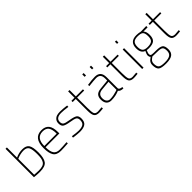

<svg xmlns="http://www.w3.org/2000/svg" viewBox="197 -1989 3486 3486"><g transform="rotate(-45 1940.5 -245.5)"><path d="M308 -509Q407 -509 442.5 -452.5Q478 -396 478 -261Q478 -114 431 -52.5Q384 9 250 9Q220 9 182.5 7Q145 5 123 2L101 0V-730H136V-469Q219 -509 308 -509ZM249 -23Q311 -23 349.5 -36.5Q388 -50 408 -82Q428 -114 434.5 -154Q441 -194 441 -259Q441 -378 414.5 -427.5Q388 -477 308 -477Q268 -477 225 -467Q182 -457 159 -447L136 -437V-29Q214 -23 249 -23Z M787 -23Q818 -23 863.5 -25Q909 -27 939 -30L969 -32L971 0Q859 9 786 9Q680 8 639 -55.5Q598 -119 598 -250Q598 -509 800 -509Q895 -509 942.5 -452Q990 -395 990 -269V-236H635Q635 -128 669 -75.5Q703 -23 787 -23ZM635 -268H953Q953 -381 916.5 -429Q880 -477 800 -477Q635 -477 635 -268Z M1448 -494 1446 -461Q1344 -477 1276 -477Q1142 -477 1142 -377Q1142 -330 1170 -310.5Q1198 -291 1284 -278Q1390 -261 1428 -236Q1466 -211 1466 -144Q1466 -60 1418 -25.5Q1370 9 1276 9Q1251 9 1209.5 5Q1168 1 1139 -3L1111 -7L1115 -40Q1223 -23 1274 -23Q1351 -23 1390 -48Q1429 -73 1429 -141Q1429 -193 1398.5 -212Q1368 -231 1274 -245Q1179 -260 1142 -284.5Q1105 -309 1105 -375Q1105 -425 1132 -456.5Q1159 -488 1195 -498.5Q1231 -509 1276 -509Q1310 -509 1353 -505.5Q1396 -502 1422 -498Z M1859 -468H1677V-206Q1677 -91 1693.5 -56.5Q1710 -22 1769 -22L1867 -30L1870 2Q1804 10 1769 10Q1698 10 1670 -26.5Q1642 -63 1642 -168V-468H1563V-500H1642V-663H1677V-500H1859Z M2318 -353V-66Q2322 -30 2393 -24L2391 8Q2316 8 2288 -32Q2195 9 2082 9Q2022 9 1988.5 -28.5Q1955 -66 1955 -137Q1955 -202 1987.5 -238Q2020 -274 2093 -281L2283 -301V-353Q2283 -417 2255.5 -446Q2228 -475 2172 -475Q2140 -475 2092.5 -470.5Q2045 -466 2014 -462L1983 -458L1980 -491Q2092 -509 2172 -509Q2318 -509 2318 -353ZM2283 -268 2097 -250Q1992 -239 1992 -137Q1992 -83 2016.5 -53Q2041 -23 2083 -23Q2127 -23 2177 -33Q2227 -43 2255 -53L2283 -63ZM2041 -638V-700H2076V-638ZM2231 -638V-700H2266V-638Z M2749 -468H2567V-206Q2567 -91 2583.5 -56.5Q2600 -22 2659 -22L2757 -30L2760 2Q2694 10 2659 10Q2588 10 2560 -26.5Q2532 -63 2532 -168V-468H2453V-500H2532V-663H2567V-500H2749Z M2880 0V-500H2915V0ZM2880 -645V-700H2915V-645Z M3258 239Q3137 239 3098.5 205.5Q3060 172 3060 80Q3060 48 3071.5 25Q3083 2 3097.5 -11Q3112 -24 3145 -48Q3123 -62 3123 -113Q3123 -120 3130.5 -139.5Q3138 -159 3145 -175L3153 -191Q3067 -219 3067 -343Q3067 -510 3238 -510Q3262 -510 3288.5 -507Q3315 -504 3329 -500L3344 -497L3484 -500V-465H3376Q3416 -428 3416 -343Q3416 -252 3373.5 -215.5Q3331 -179 3234 -179Q3204 -179 3180 -183Q3157 -126 3157 -113Q3157 -96 3159 -88Q3161 -80 3167 -73Q3173 -66 3190 -63.5Q3207 -61 3229 -60Q3251 -59 3294 -59Q3393 -59 3432 -31.5Q3471 -4 3471 85Q3471 166 3420.5 202.5Q3370 239 3258 239ZM3292 -27 3171 -30Q3126 1 3111 22.5Q3096 44 3096 79Q3096 153 3127.5 180Q3159 207 3259 207Q3352 207 3393 178.5Q3434 150 3434 85Q3434 13 3404 -7Q3374 -27 3292 -27ZM3234 -211Q3313 -211 3346 -240Q3379 -269 3379 -343Q3379 -425 3349 -451.5Q3319 -478 3237 -478Q3168 -478 3135.5 -448Q3103 -418 3103 -343Q3103 -273 3131.5 -242Q3160 -211 3234 -211Z M3840 -468H3658V-206Q3658 -91 3674.5 -56.5Q3691 -22 3750 -22L3848 -30L3851 2Q3785 10 3750 10Q3679 10 3651 -26.5Q3623 -63 3623 -168V-468H3544V-500H3623V-663H3658V-500H3840Z"/></g></svg>

Font: TypoPRO Titillium Text
Style: 1 wt
Weight: 100
Designer: Accademia di Belle Arti di Urbino and others
Foundry: Accademia di Belle Arti di Urbino and others.
Version: Version 25.000